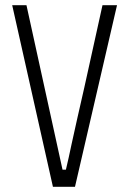

<svg xmlns="http://www.w3.org/2000/svg" viewBox="-20 -720 496 740"><path d="M375 -700H431L269 0H184L27 -700H82L221 -66H234Q245 -112 256 -165Q266 -210 278.5 -266.5Q291 -323 305 -383Q336 -522 375 -700Z"/></svg>

Font: Marvel
Style: Regular
Weight: 400
Designer: Carolina Trebol
Foundry: Carolina Trebol
Version: Version 1.001